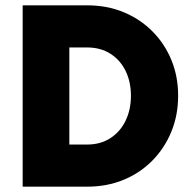

<svg xmlns="http://www.w3.org/2000/svg" viewBox="-20 -700 719 720"><path d="M65 0Q65 -168 65 -340Q65 -512 65 -680Q125 -680 186 -680Q247 -680 307 -680Q381 -680 443 -654.5Q505 -629 551 -583Q597 -537 622.5 -475.5Q648 -414 648 -341Q648 -268 622.5 -206Q597 -144 551 -97.5Q505 -51 443 -25.5Q381 0 307 0Q247 0 186 0Q125 0 65 0ZM307 -522Q291 -522 274 -522Q257 -522 240 -522Q240 -432 240 -340Q240 -248 240 -158Q257 -158 274 -158Q291 -158 307 -158Q357 -158 394 -182Q431 -206 451 -247.5Q471 -289 471 -341Q471 -393 451 -434Q431 -475 394 -498.5Q357 -522 307 -522Z"/></svg>

Font: Tilt Warp
Style: Regular
Weight: 400
Designer: Andy Clymer
Foundry: Andy Clymer
Version: Version 1.000